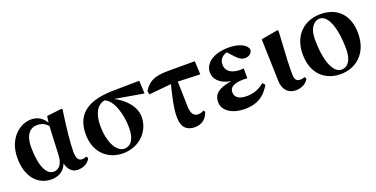

<svg xmlns="http://www.w3.org/2000/svg" viewBox="-22 -1152 3440 1757"><g transform="rotate(-20 1697.5 -273.0)"><path d="M400 -164C395 -86 361 -42 308 -42C241 -42 189 -134 189 -325C189 -445 242 -496 309 -496C352 -496 386 -480 413 -448ZM633 -71C622 -65 610 -61 591 -61C560 -61 538 -82 538 -152C538 -238 551 -360 578 -552L569 -559L425 -542L416 -482C384 -531 341 -563 275 -563C161 -563 37 -461 37 -273C37 -85 137 17 265 17C342 17 395 -21 417 -83C432 -19 470 17 522 17C590 17 629 -17 646 -52Z M987 -19C920 -19 851 -116 851 -292C851 -400 886 -479 966 -497C1048 -468 1093 -315 1093 -184C1093 -82 1056 -19 987 -19ZM1333 -431 1327 -557 1059 -553C801 -546 699 -442 699 -263C699 -86 815 17 963 17C1125 17 1235 -102 1235 -239C1235 -344 1147 -432 1054 -479Z M1656 -429 1872 -421 1866 -551H1604C1472 -551 1413 -520 1365 -442L1372 -408L1589 -429C1566 -336 1536 -219 1536 -127C1536 -20 1590 17 1661 17C1728 17 1772 -15 1797 -83L1786 -100C1770 -90 1752 -84 1731 -84C1690 -84 1665 -111 1662 -181Z M2379 -152C2328 -110 2275 -88 2205 -88C2133 -88 2091 -114 2091 -167C2091 -213 2131 -242 2233 -242C2243 -242 2253 -241 2264 -240V-336C2254 -335 2243 -334 2234 -334C2151 -334 2093 -365 2093 -436C2093 -486 2127 -517 2168 -527L2225 -466C2253 -436 2279 -420 2309 -420C2352 -420 2382 -448 2380 -483C2357 -543 2272 -563 2198 -563C2056 -563 1960 -500 1960 -407C1960 -350 2000 -286 2118 -265C1988 -247 1938 -201 1938 -126C1938 -36 2035 17 2147 17C2292 17 2354 -52 2399 -127Z M2646 16C2710 16 2757 -19 2771 -53L2759 -71C2748 -66 2735 -62 2716 -62C2686 -62 2663 -77 2663 -131C2661 -199 2665 -290 2681 -552L2673 -559L2510 -530L2522 -123C2524 -33 2573 16 2646 16Z M3082 17C3233 17 3358 -87 3358 -280C3358 -467 3249 -563 3092 -563C2938 -563 2815 -461 2815 -273C2815 -80 2933 17 3082 17ZM3102 -19C3032 -19 2967 -129 2967 -366C2967 -462 3009 -527 3073 -527C3147 -527 3206 -402 3206 -179C3206 -84 3170 -19 3102 -19Z"/></g></svg>

Font: Noto Serif CJK JP Black
Style: Regular
Weight: 900
Designer: Ryoko NISHIZUKA 西塚涼子 (kana & ideographs); Frank Grießhammer (Latin, Greek & Cyrillic); Wenlong ZHANG 张文龙 (bopomofo); San
Foundry: Adobe Systems Incorporated
Version: Version 1.001;PS 1.001;hotconv 16.6.54;makeotf.lib2.5.65590